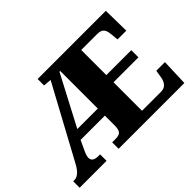

<svg xmlns="http://www.w3.org/2000/svg" viewBox="-131 -1000 1286 1286"><g transform="rotate(-45 512.0 -357.0)"><path d="M0 0V-61H9Q27 -61 41.5 -69.5Q56 -78 70 -95.5Q84 -113 98 -140L373 -648L316 -653V-714H962L965 -523H882L877 -573Q875 -600 868 -615.5Q861 -631 847.5 -638Q834 -645 810 -645H660V-407H896V-339H660V-69H839Q861 -69 875 -78Q889 -87 897.5 -103Q906 -119 909 -141L917 -191H999L992 0H369V-61H403Q424 -61 437 -67.5Q450 -74 455.5 -88.5Q461 -103 461 -126V-222H231L199 -153Q191 -137 187 -123Q183 -109 183 -100Q183 -80 197.5 -70.5Q212 -61 241 -61H255V0ZM267 -289H461V-645H454Z"/></g></svg>

Font: Noto Serif Bengali Black
Style: Regular
Weight: 900
Version: Version 2.003